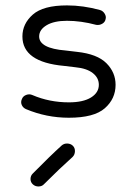

<svg xmlns="http://www.w3.org/2000/svg" viewBox="-20 -424 493 711"><path d="M235 12Q152 12 76 -20Q65 -25 60.5 -35.5Q56 -46 61 -57Q65 -68 77 -72.5Q89 -77 100 -72Q163 -45 235 -45Q288 -45 317 -63Q346 -81 346 -110Q346 -136 323.5 -153.5Q301 -171 259 -175L217 -180Q63 -194 63 -289Q63 -336 101.5 -370Q140 -404 228 -404Q288 -404 350 -387Q361 -384 367.5 -373.5Q374 -363 371 -353Q369 -342 358.5 -336Q348 -330 336 -332Q280 -347 228 -347Q180 -347 152.5 -330.5Q125 -314 125 -289Q125 -245 223 -237L265 -232Q340 -224 374 -190Q408 -156 408 -110Q408 -58 368 -23Q328 12 235 12ZM101 219Q164 155 208 115Q217 107 229.5 107.5Q242 108 250 116Q258 124 257.5 136.5Q257 149 249 157Q201 200 143 258Q136 266 123.5 266.5Q111 267 102 259Q93 251 93 239Q93 227 101 219Z"/></svg>

Font: Hoogli Medium
Style: Regular
Weight: 500
Designer: Anand Singh Naorem
Foundry: Brand New Type
Version: Version 1.00 b007